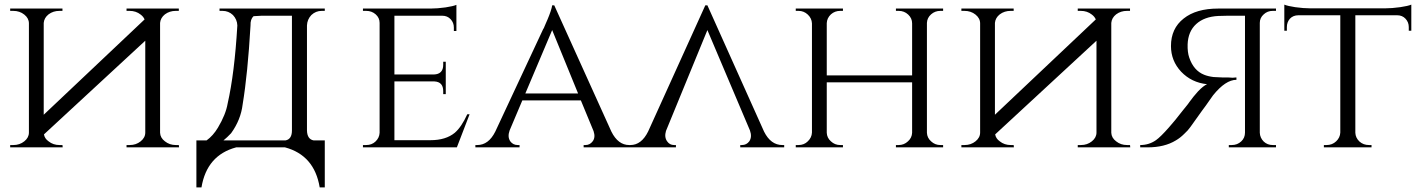

<svg xmlns="http://www.w3.org/2000/svg" viewBox="-20 -637 6136 830"><path d="M170 -56Q173 -38 190 -26Q210 -10 237 -10H250L251 0H24V-10H38Q65 -10 85 -26Q105 -42 105 -64V-536Q105 -558 85 -574Q65 -590 37 -590H24V-600H250V-590H237Q210 -590 190 -575Q171 -560 169 -538V-141L605 -553Q600 -565 588 -574Q568 -590 540 -590H527V-600H753V-590H740Q713 -590 693 -575Q674 -560 672 -538V-63Q673 -41 693 -26Q713 -10 740 -10H753L754 0H527V-10H541Q568 -10 588 -26Q608 -42 608 -64V-461Z M1214 -30Q1242 -35 1242 -73V-569H1157Q1106 -570 1076 -567Q1062 -554 1063 -527Q1051 -319 1029 -186Q1021 -119 979 -61Q962 -43 946 -30ZM1384 173H1362Q1339 34 1212 0H1001Q874 34 851 173H829V-30H873Q901 -50 922 -85Q956 -142 964 -189Q994 -321 1006 -527Q1005 -553 987 -572Q968 -590 942 -590H929V-600H1384V-590H1371Q1345 -590 1326 -572Q1308 -553 1307 -527V-73Q1308 -35 1336 -30H1384Z M1955 0H1549V-10H1563Q1587 -10 1603 -25Q1620 -41 1621 -63V-538Q1621 -560 1604 -575Q1587 -590 1563 -590H1549V-600H1841Q1870 -600 1906 -605Q1939 -610 1953 -616V-503H1942V-518Q1942 -539 1928 -554Q1914 -569 1892 -569H1685V-315H1855Q1896 -316 1896 -357V-370H1907V-230H1896V-243Q1896 -283 1858 -285H1685V-31H1841Q1907 -31 1946 -63Q1975 -88 2000 -143H2010Z M2623 -68Q2652 -10 2700 -10H2708V0H2503V-10H2511Q2530 -10 2542 -26Q2555 -43 2546 -70L2491 -203H2238L2183 -73Q2173 -45 2186 -26Q2198 -10 2218 -10H2226V0H2035V-10H2043Q2092 -10 2121 -68L2328 -511L2330 -514L2332 -518L2334 -523Q2337 -530 2340 -537L2347 -553Q2355 -572 2360 -587Q2366 -605 2367 -614H2376ZM2479 -233 2367 -507 2251 -233Z M3180 0V-10H3187Q3207 -10 3219 -26Q3232 -45 3222 -73L3038 -507L2859 -71Q2851 -44 2864 -26Q2875 -10 2894 -10H2902V0H2697V-10H2705Q2753 -10 2782 -69L3029 -614H3038L3283 -68Q3312 -10 3362 -10H3370V0Z M3853 0V-10H3865Q3888 -10 3905 -26Q3922 -41 3923 -63V-281H3554V-63Q3555 -41 3572 -26Q3589 -10 3612 -10H3624V0H3420V-10H3432Q3456 -10 3472 -26Q3489 -42 3490 -64V-536Q3489 -558 3472 -574Q3455 -590 3432 -590H3420V-600H3624V-590H3612Q3589 -590 3572 -575Q3555 -559 3554 -537V-311H3923V-536Q3923 -558 3906 -574Q3889 -590 3865 -590H3853V-600H4057V-590H4045Q4022 -590 4005 -575Q3988 -560 3987 -538V-63Q3988 -41 4005 -26Q4022 -10 4045 -10H4057V0Z M4282 -56Q4285 -38 4302 -26Q4322 -10 4349 -10H4362L4363 0H4136V-10H4150Q4177 -10 4197 -26Q4217 -42 4217 -64V-536Q4217 -558 4197 -574Q4177 -590 4149 -590H4136V-600H4362V-590H4349Q4322 -590 4302 -575Q4283 -560 4281 -538V-141L4717 -553Q4712 -565 4700 -574Q4680 -590 4652 -590H4639V-600H4865V-590H4852Q4825 -590 4805 -575Q4786 -560 4784 -538V-63Q4785 -41 4805 -26Q4825 -10 4852 -10H4865L4866 0H4639V-10H4653Q4680 -10 4700 -26Q4720 -42 4720 -64V-461Z M5496 -600V-590H5482Q5459 -590 5443 -575Q5426 -560 5426 -538V-63Q5427 -41 5443 -25Q5459 -10 5482 -10H5496V0H5292V-10H5305Q5329 -10 5346 -26Q5362 -41 5362 -64V-569H5287Q5266 -569 5247 -568Q5186 -565 5151 -533Q5116 -501 5114 -445Q5113 -411 5121 -388Q5140 -332 5185 -314Q5202 -307 5226 -304L5247 -303L5268 -302H5291Q5300 -301 5309 -301Q5315 -301 5321 -302H5325V-292Q5278 -292 5224 -225Q5222 -222 5207 -201Q5202 -194 5193 -181L5176 -158Q5132 -96 5126 -88L5114 -73L5099 -58Q5082 -41 5063 -30Q5014 0 4941 0H4909V-10Q4947 -10 4977 -31Q4997 -45 5033 -86Q5059 -115 5092 -158Q5103 -172 5113 -184Q5116 -189 5119 -192L5121 -195Q5139 -220 5159 -242Q5182 -266 5198 -273Q5131 -280 5086 -327Q5042 -374 5042 -438Q5042 -514 5097 -557Q5151 -600 5246 -600Z M5969 -601Q5997 -601 6033 -606Q6067 -611 6081 -617V-504H6070V-520Q6070 -541 6056 -556Q6042 -571 6020 -571H5839V-63Q5840 -41 5857 -25Q5874 -10 5898 -10H5909V0H5703V-10H5715Q5739 -10 5756 -26Q5773 -42 5774 -64V-571H5593Q5570 -571 5556 -556Q5543 -541 5543 -520V-504H5532V-617Q5546 -611 5579 -606Q5615 -601 5643 -601Z"/></svg>

Font: Cinzel(RUS BY LYAJKA)
Style: Regular
Weight: 400
Designer: Natanael Gama
Version: Version 1.001;PS 001.001;hotconv 1.0.56;makeotf.lib2.0.21325